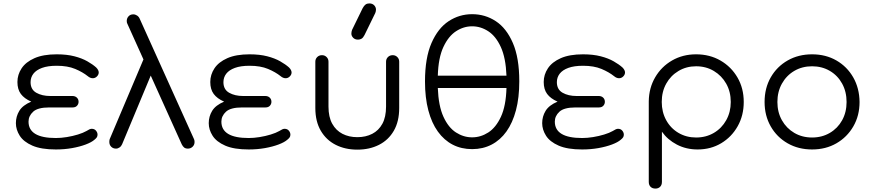

<svg xmlns="http://www.w3.org/2000/svg" viewBox="-20 -870 5112 1124"><path d="M307 5Q221 5 169.5 -17.5Q118 -40 95.5 -75.5Q73 -111 73 -149Q73 -188 93 -221Q113 -254 163 -275Q122 -293 102 -320Q82 -347 82 -390Q82 -433 106.5 -470Q131 -507 182 -529.5Q233 -552 312 -552Q371 -552 415.5 -540.5Q460 -529 491.5 -511Q523 -493 543 -475Q551 -467 554.5 -459.5Q558 -452 558 -446Q558 -433 547.5 -422.5Q537 -412 523 -412Q516 -412 508.5 -415Q501 -418 494 -424Q464 -448 420 -466.5Q376 -485 312 -485Q260 -485 226 -472.5Q192 -460 175.5 -438.5Q159 -417 159 -389Q159 -346 192.5 -327Q226 -308 274 -308H404Q420 -308 430 -298.5Q440 -289 440 -274Q440 -261 431 -251Q422 -241 405 -241H268Q201 -241 174 -216Q147 -191 147 -158Q147 -110 187 -86Q227 -62 307 -62Q337 -62 371 -67.5Q405 -73 436 -82.5Q467 -92 486 -103Q497 -110 504 -113Q511 -116 517 -116Q533 -116 542 -105Q551 -94 551 -82Q551 -73 547 -66.5Q543 -60 533 -52Q516 -37 481.5 -24Q447 -11 402 -3Q357 5 307 5Z M1080 0Q1066 0 1058 -6.5Q1050 -13 1044 -25L726 -730Q724 -733 723 -737.5Q722 -742 722 -747Q722 -763 732.5 -774.5Q743 -786 760 -786Q772 -786 782.5 -779Q793 -772 798 -760L1116 -55Q1119 -48 1119 -39Q1119 -22 1107.5 -11Q1096 0 1080 0ZM659 0Q642 0 631 -11Q620 -22 620 -39Q620 -48 622 -55L857 -610L896 -508L695 -26Q690 -14 680 -7Q670 0 659 0Z M1436 5Q1350 5 1298.5 -17.5Q1247 -40 1224.5 -75.5Q1202 -111 1202 -149Q1202 -188 1222 -221Q1242 -254 1292 -275Q1251 -293 1231 -320Q1211 -347 1211 -390Q1211 -433 1235.5 -470Q1260 -507 1311 -529.5Q1362 -552 1441 -552Q1500 -552 1544.5 -540.5Q1589 -529 1620.5 -511Q1652 -493 1672 -475Q1680 -467 1683.5 -459.5Q1687 -452 1687 -446Q1687 -433 1676.5 -422.5Q1666 -412 1652 -412Q1645 -412 1637.5 -415Q1630 -418 1623 -424Q1593 -448 1549 -466.5Q1505 -485 1441 -485Q1389 -485 1355 -472.5Q1321 -460 1304.5 -438.5Q1288 -417 1288 -389Q1288 -346 1321.5 -327Q1355 -308 1403 -308H1533Q1549 -308 1559 -298.5Q1569 -289 1569 -274Q1569 -261 1560 -251Q1551 -241 1534 -241H1397Q1330 -241 1303 -216Q1276 -191 1276 -158Q1276 -110 1316 -86Q1356 -62 1436 -62Q1466 -62 1500 -67.5Q1534 -73 1565 -82.5Q1596 -92 1615 -103Q1626 -110 1633 -113Q1640 -116 1646 -116Q1662 -116 1671 -105Q1680 -94 1680 -82Q1680 -73 1676 -66.5Q1672 -60 1662 -52Q1645 -37 1610.5 -24Q1576 -11 1531 -3Q1486 5 1436 5Z M2072 6Q2001 6 1945.5 -22Q1890 -50 1858 -104.5Q1826 -159 1826 -238V-509Q1826 -525 1837 -536Q1848 -547 1865 -547Q1881 -547 1892 -536Q1903 -525 1903 -509V-246Q1903 -185 1925 -145.5Q1947 -106 1985 -86.5Q2023 -67 2072 -67Q2121 -67 2159 -86.5Q2197 -106 2218.5 -145.5Q2240 -185 2240 -246V-509Q2240 -525 2251 -536Q2262 -547 2279 -547Q2295 -547 2306 -536Q2317 -525 2317 -509V-238Q2317 -159 2285.5 -104.5Q2254 -50 2198.5 -22Q2143 6 2072 6ZM2076 -638Q2058 -638 2047.5 -649Q2037 -660 2037 -673Q2037 -679 2038 -684Q2039 -689 2041 -695L2103 -822Q2111 -837 2120 -843.5Q2129 -850 2142 -850Q2160 -850 2170.5 -839Q2181 -828 2181 -814Q2181 -809 2180 -804Q2179 -799 2177 -794L2114 -665Q2106 -649 2096.5 -643.5Q2087 -638 2076 -638Z M2744 3Q2681 3 2630.5 -23Q2580 -49 2543.5 -99.5Q2507 -150 2487.5 -224Q2468 -298 2468 -393Q2468 -531 2506 -618Q2544 -705 2606.5 -746Q2669 -787 2744 -787Q2820 -787 2882.5 -746Q2945 -705 2982.5 -618Q3020 -531 3020 -394Q3020 -298 3000.5 -224.5Q2981 -151 2945 -100.5Q2909 -50 2858 -23.5Q2807 3 2744 3ZM2744 -66Q2794 -66 2838.5 -94.5Q2883 -123 2912.5 -186.5Q2942 -250 2945 -355H2543Q2547 -250 2576 -186.5Q2605 -123 2649.5 -94.5Q2694 -66 2744 -66ZM2543 -427H2945Q2941 -531 2912 -594.5Q2883 -658 2838.5 -687Q2794 -716 2744 -716Q2694 -716 2649.5 -687Q2605 -658 2575.5 -594.5Q2546 -531 2543 -427Z M3388 5Q3302 5 3250.5 -17.5Q3199 -40 3176.5 -75.5Q3154 -111 3154 -149Q3154 -188 3174 -221Q3194 -254 3244 -275Q3203 -293 3183 -320Q3163 -347 3163 -390Q3163 -433 3187.5 -470Q3212 -507 3263 -529.5Q3314 -552 3393 -552Q3452 -552 3496.5 -540.5Q3541 -529 3572.5 -511Q3604 -493 3624 -475Q3632 -467 3635.5 -459.5Q3639 -452 3639 -446Q3639 -433 3628.5 -422.5Q3618 -412 3604 -412Q3597 -412 3589.5 -415Q3582 -418 3575 -424Q3545 -448 3501 -466.5Q3457 -485 3393 -485Q3341 -485 3307 -472.5Q3273 -460 3256.5 -438.5Q3240 -417 3240 -389Q3240 -346 3273.5 -327Q3307 -308 3355 -308H3485Q3501 -308 3511 -298.5Q3521 -289 3521 -274Q3521 -261 3512 -251Q3503 -241 3486 -241H3349Q3282 -241 3255 -216Q3228 -191 3228 -158Q3228 -110 3268 -86Q3308 -62 3388 -62Q3418 -62 3452 -67.5Q3486 -73 3517 -82.5Q3548 -92 3567 -103Q3578 -110 3585 -113Q3592 -116 3598 -116Q3614 -116 3623 -105Q3632 -94 3632 -82Q3632 -73 3628 -66.5Q3624 -60 3614 -52Q3597 -37 3562.5 -24Q3528 -11 3483 -3Q3438 5 3388 5Z M3817 234Q3799 234 3788.5 223.5Q3778 213 3778 195V-277Q3779 -355 3815.5 -417.5Q3852 -480 3914.5 -516Q3977 -552 4055 -552Q4135 -552 4198 -515.5Q4261 -479 4297.5 -416Q4334 -353 4334 -273Q4334 -194 4298.5 -131Q4263 -68 4202 -31.5Q4141 5 4064 5Q3997 5 3942.5 -23.5Q3888 -52 3855 -99V195Q3855 213 3844.5 223.5Q3834 234 3817 234ZM4055 -65Q4113 -65 4159 -92Q4205 -119 4231.5 -166.5Q4258 -214 4258 -273Q4258 -333 4231.5 -380Q4205 -427 4159 -454.5Q4113 -482 4055 -482Q3998 -482 3952 -454.5Q3906 -427 3880 -380Q3854 -333 3854 -273Q3854 -214 3880 -166.5Q3906 -119 3952 -92Q3998 -65 4055 -65Z M4734 5Q4654 5 4591 -31Q4528 -67 4492 -130Q4456 -193 4456 -273Q4456 -354 4492 -417Q4528 -480 4591 -516Q4654 -552 4734 -552Q4814 -552 4876.5 -516Q4939 -480 4975 -417Q5011 -354 5012 -273Q5012 -193 4975.5 -130Q4939 -67 4876.5 -31Q4814 5 4734 5ZM4734 -65Q4792 -65 4838 -92Q4884 -119 4910 -166Q4936 -213 4936 -273Q4936 -333 4910 -380.5Q4884 -428 4838 -455Q4792 -482 4734 -482Q4676 -482 4630 -455Q4584 -428 4557.5 -380.5Q4531 -333 4531 -273Q4531 -213 4557.5 -166Q4584 -119 4630 -92Q4676 -65 4734 -65Z"/></svg>

Font: Comfortaa
Style: Regular
Weight: 400
Designer: Johan Aakerlund
Foundry: Johan Aakerlund
Version: Version 3.104; ttfautohint (v1.8.1.43-b0c9)